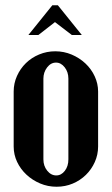

<svg xmlns="http://www.w3.org/2000/svg" viewBox="-20 -700 425 730"><path d="M190 -505Q223 -505 252.5 -492.5Q282 -480 304.5 -459Q327 -438 340 -410Q353 -382 353 -352V-143Q353 -112 340.5 -84Q328 -56 306.5 -35Q285 -14 256.5 -2Q228 10 195 10Q162 10 132.5 -2.5Q103 -15 80.5 -36Q58 -57 45 -84.5Q32 -112 32 -143V-352Q32 -383 44.5 -411Q57 -439 78.5 -460Q100 -481 129 -493Q158 -505 190 -505ZM193 -462Q173 -462 159 -443.5Q145 -425 145 -401V-94Q145 -69 159.5 -51Q174 -33 194 -33Q213 -33 226.5 -50.5Q240 -68 240 -94V-401Q240 -426 226 -444Q212 -462 193 -462ZM179 -680H200L291 -567H253L189 -616L126 -567H88Z"/></svg>

Font: Moniqa ExtBd Paragraph
Style: Regular
Weight: 800
Designer: Rajesh Rajput
Foundry: Rajesh Rajput
Version: Version 1.000